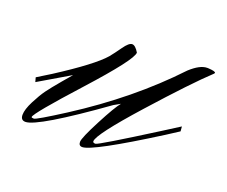

<svg xmlns="http://www.w3.org/2000/svg" viewBox="-60 -357 534 452"><g transform="rotate(20 206.5 -131.0)"><path d="M166 -216Q175 -227 187 -244Q199 -261 207 -261Q215 -261 224 -246Q224 -228 133.5 -128Q43 -28 43 -19Q43 -17 49 -17Q55 -17 119 -58Q253 -144 350 -247Q374 -269 392 -269Q393 -269 394 -269Q413 -268 413 -264L412 -262Q369 -222 284 -127Q199 -32 199 -15Q199 -11 205.5 -11Q212 -11 342 -93L383 -119L384 -107Q372 -99 353 -87Q204 7 179 7Q170 7 170 -3Q170 -13 194.5 -60Q219 -107 230 -120L214 -111Q63 -3 33 -3Q21 -3 21 -16.5Q21 -30 32 -51.5Q43 -73 52.5 -86Q62 -99 81 -121.5Q100 -144 101 -145L23 -99L20 -110L54 -131Q141 -187 166 -216Z"/></g></svg>

Font: Herr Von Muellerhoff
Style: Regular
Weight: 400
Version: Version 1.000